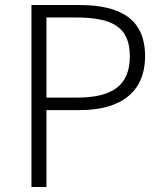

<svg xmlns="http://www.w3.org/2000/svg" viewBox="-20 -749 652 769"><path d="M106 0H166V-308H299C461 -308 561 -378 561 -524C561 -675 460 -729 295 -729H106ZM166 -358V-679H283C428 -679 500 -642 500 -524C500 -407 431 -358 287 -358Z"/></svg>

Font: Noto Sans CJK Light
Style: Regular
Weight: 300
Designer: Ryoko NISHIZUKA (kana & ideographs); Paul D. Hunt (Latin, Greek & Cyrillic); Wenlong ZHANG (bopomofo); Sandoll Communica
Foundry: Adobe Systems Incorporated
Version: Version 1.000;PS 1;hotconv 1.0.78;makeotf.lib2.5.61930